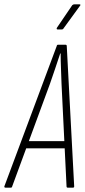

<svg xmlns="http://www.w3.org/2000/svg" viewBox="-47 -860 391 880"><path d="M-22 0Q-28 0 -27 -6L213 -649Q214 -655 219 -655H253Q259 -655 259 -649L293 -6Q293 0 288 0H263Q258 0 258 -6L235 -476Q234 -513 232.5 -547Q231 -581 231 -615H229Q218 -581 206 -546Q194 -511 182 -476L9 -6Q8 0 3 0ZM65 -180 79 -213H253L256 -180ZM217 -725Q214 -725 213 -727Q212 -729 214 -733L284 -836Q288 -840 293 -840H318Q320 -840 321.5 -838.5Q323 -837 320 -834L245 -731Q242 -725 236 -725Z"/></svg>

Font: Sofia Sans Extra Condensed ExtraLight
Style: Italic
Weight: 250
Italic angle: -9°
Version: Version 4.100